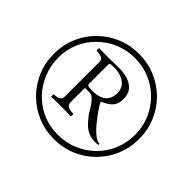

<svg xmlns="http://www.w3.org/2000/svg" viewBox="-160 -926 1121 1121"><g transform="rotate(45 401.0 -365.0)"><path d="M404 -13Q331 -13 267 -40Q203 -67 154.5 -115.5Q106 -164 79 -228Q52 -292 52 -365Q52 -439 79 -503Q106 -567 154.5 -615Q203 -663 267 -690Q331 -717 404 -717Q478 -717 541.5 -690Q605 -663 653.5 -615Q702 -567 729 -503Q756 -439 756 -365Q756 -292 729 -228Q702 -164 653.5 -115.5Q605 -67 541.5 -40Q478 -13 404 -13ZM400 -47Q468 -47 526.5 -71.5Q585 -96 629 -139.5Q673 -183 697.5 -241Q722 -299 722 -366Q722 -432 697.5 -489.5Q673 -547 629.5 -590.5Q586 -634 528.5 -658.5Q471 -683 404 -683Q338 -683 280.5 -658.5Q223 -634 179 -591Q135 -548 110.5 -491Q86 -434 86 -369Q86 -304 109.5 -245.5Q133 -187 175.5 -142.5Q218 -98 275.5 -72.5Q333 -47 400 -47ZM589 -171Q555 -171 531 -181.5Q507 -192 487.5 -211.5Q468 -231 447 -259Q441 -268 432 -283.5Q423 -299 411.5 -315Q400 -331 387 -342Q374 -353 359 -353H327Q321 -353 321 -346V-233Q321 -198 378 -198Q381 -198 381.5 -192.5Q382 -187 381.5 -181.5Q381 -176 378 -176Q366 -178 346.5 -178Q327 -178 299 -178Q272 -178 253 -178Q234 -178 221 -176Q217 -176 217 -187Q217 -198 221 -198Q274 -198 274 -233V-521Q274 -554 218 -554Q215 -554 214 -559.5Q213 -565 214.5 -570.5Q216 -576 218 -576Q235 -575 251 -575Q267 -575 280 -575Q285 -575 299 -575Q313 -575 330.5 -575.5Q348 -576 362.5 -576Q377 -576 383 -576Q424 -576 456.5 -564.5Q489 -553 508 -529Q527 -505 527 -466Q527 -426 507 -403Q487 -380 449 -365Q445 -364 445 -358Q445 -357 446 -355Q447 -353 448 -350Q454 -339 468.5 -317.5Q483 -296 501.5 -272.5Q520 -249 537 -230Q559 -207 577 -195Q595 -183 608 -183Q613 -183 613 -177Q613 -172 608 -172Q603 -172 598 -171.5Q593 -171 589 -171ZM363 -371Q420 -371 448.5 -395Q477 -419 477 -466Q477 -509 443.5 -533.5Q410 -558 360 -558Q334 -558 327.5 -556Q321 -554 321 -549V-385Q321 -375 334 -373Q347 -371 363 -371Z"/></g></svg>

Font: Junicode VF
Style: Italic
Weight: 400
Italic angle: -11°
Designer: Peter S. Baker
Version: Version 2.209